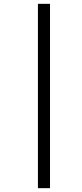

<svg xmlns="http://www.w3.org/2000/svg" viewBox="-20 -889 428 1000"><path d="M177.5 -869H240.5V91H177.5Z"/></svg>

Font: Merriweather 96pt SemiBold
Style: Italic
Weight: 600
Italic angle: -7.8°
Version: Version 2.101